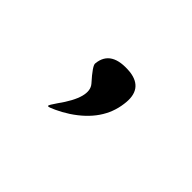

<svg xmlns="http://www.w3.org/2000/svg" viewBox="-42 -363 282 282"><g transform="rotate(45 99.0 -221.5)"><path d="M64 -255Q67 -286 109 -282Q141 -278 136 -243Q131 -203 90 -176Q85 -173 80 -170Q59 -159 59 -162Q59 -164 66 -174Q95 -214 81 -230Q63 -250 64 -255Z"/></g></svg>

Font: HarSinai
Style: Regular
Weight: 400
Version: Version 1.1